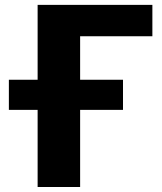

<svg xmlns="http://www.w3.org/2000/svg" viewBox="-20 -748 646 768"><path d="M300.5 -603V-429H472V-308.5H300.5V0H130.5V-308.5H15.5V-429H130.5V-728.5H589.5V-603Z"/></svg>

Font: Lato
Style: Regular
Weight: 900
Designer: Lukasz Dziedzic with Adam Twardoch and Botio Nikoltchev
Foundry: tyPoland Lukasz Dziedzic
Version: Version 2.010; 2014-09-01; http://www.latofonts.com/; ttfaut